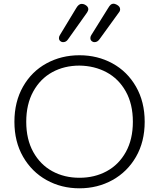

<svg xmlns="http://www.w3.org/2000/svg" viewBox="-20 -1009 860 1039"><path d="M58 -350Q58 -458 104.5 -540Q151 -622 231.5 -666Q312 -710 410 -710Q508 -710 588.5 -666Q669 -622 716 -540Q763 -458 763 -350Q763 -242 716 -160.5Q669 -79 588.5 -34.5Q508 10 410 10Q312 10 232 -34.5Q152 -79 105 -160.5Q58 -242 58 -350ZM699 -350Q699 -446 660.5 -514.5Q622 -583 556.5 -618Q491 -653 410 -654Q328 -654 263 -618.5Q198 -583 160 -514Q122 -445 122 -350Q122 -255 160 -186.5Q198 -118 263 -82.5Q328 -47 410 -47Q492 -47 557.5 -82.5Q623 -118 661 -186.5Q699 -255 699 -350ZM469 -803Q469 -811 474 -819L565 -965Q572 -977 578.5 -983Q585 -989 594 -989Q601 -989 611 -984Q630 -974 630 -959Q630 -949 623 -941L518 -796Q507 -781 492 -781Q485 -781 482 -783Q469 -789 469 -803ZM299 -803Q299 -811 304 -819L393 -966Q406 -988 422 -988Q431 -988 439 -984Q458 -974 458 -959Q458 -952 451 -941L348 -796Q338 -781 322 -781Q315 -781 312 -783Q299 -789 299 -803Z"/></svg>

Font: Kodchasan Light
Style: Regular
Weight: 300
Version: Version 1.000; ttfautohint (v1.6)